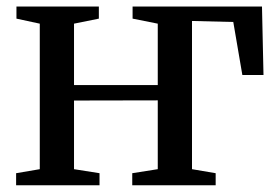

<svg xmlns="http://www.w3.org/2000/svg" viewBox="-20 -552 832 572"><path d="M28 0V-36L98.5 -48V-481.5L29 -496.5V-532.5H274.5V-496.5L200.5 -481.5V-298.5H450V-481.5L375 -496.5V-532.5H760.5L765 -328.5H702L675 -486.5L552 -489.5V-48L622.5 -36V0H374V-36L450 -48V-253L200.5 -252.5V-48L276.5 -36V0Z"/></svg>

Font: Merriweather 72pt
Style: Regular
Weight: 400
Version: Version 2.100